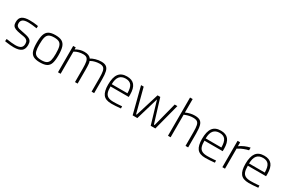

<svg xmlns="http://www.w3.org/2000/svg" viewBox="119 -1938 4695 3158"><g transform="rotate(30 2467.0 -358.5)"><path d="M85 -3 55 -8 59 -52Q172 -35 230 -35Q300 -35 333 -59Q366 -83 366 -136Q366 -174 349.5 -193.5Q333 -213 307.5 -221Q282 -229 237 -235Q230 -237 214 -239Q149 -250 114 -264Q79 -278 64 -302Q49 -326 49 -367Q49 -446 96.5 -477Q144 -508 234 -508Q314 -508 373 -498L399 -493L397 -450Q295 -466 232 -466Q162 -466 130.5 -443Q99 -420 99 -374Q99 -342 114 -325Q129 -308 153.5 -300.5Q178 -293 225 -285Q232 -283 246 -281Q312 -269 346.5 -255.5Q381 -242 398.5 -216Q416 -190 416 -142Q416 -62 369.5 -26.5Q323 9 226 9Q165 9 85 -3Z M518 -245Q518 -346 537 -402.5Q556 -459 600.5 -484Q645 -509 725 -509Q806 -509 850.5 -483.5Q895 -458 913.5 -401.5Q932 -345 932 -245Q932 -149 914.5 -94.5Q897 -40 852.5 -15.5Q808 9 725 9Q643 9 598.5 -15.5Q554 -40 536 -94.5Q518 -149 518 -245ZM881 -245Q881 -333 868 -379.5Q855 -426 822.5 -445.5Q790 -465 727 -465Q663 -465 629.5 -445.5Q596 -426 583 -379.5Q570 -333 570 -245Q570 -163 582 -119Q594 -75 627.5 -55Q661 -35 727 -35Q792 -35 824.5 -55Q857 -75 869 -118.5Q881 -162 881 -245Z M1064 -500H1113V-462Q1190 -509 1275 -509Q1370 -509 1403 -456Q1435 -477 1489 -493Q1543 -509 1599 -509Q1659 -509 1692 -485Q1725 -461 1738 -408Q1751 -355 1751 -261V0H1702V-260Q1702 -343 1693 -385.5Q1684 -428 1660 -446.5Q1636 -465 1588 -465Q1545 -465 1503 -454Q1461 -443 1441 -431L1420 -420Q1437 -406 1437 -260V0H1387V-258Q1387 -340 1378 -383.5Q1369 -427 1345.5 -446Q1322 -465 1276 -465Q1236 -465 1195 -454.5Q1154 -444 1133 -431L1114 -420V0H1064Z M1879 -237Q1879 -376 1928.5 -442.5Q1978 -509 2084 -509Q2182 -509 2229 -451.5Q2276 -394 2276 -272L2275 -230H1929Q1928 -158 1943 -115.5Q1958 -73 1994.5 -53.5Q2031 -34 2096 -34Q2123 -34 2159.5 -35.5Q2196 -37 2227 -40L2257 -43L2259 -2Q2155 9 2082 9Q1970 9 1924.5 -50Q1879 -109 1879 -237ZM2226 -272Q2226 -376 2192 -421.5Q2158 -467 2084 -467Q2007 -467 1968 -419.5Q1929 -372 1928 -272Z M2353 -500H2403L2522 -44H2534L2672 -490H2724L2861 -44H2875L2992 -500H3043L2913 0H2825L2698 -428L2571 0H2482Z M3153 -726H3203V-470Q3288 -509 3372 -509Q3438 -509 3473 -486.5Q3508 -464 3522 -411.5Q3536 -359 3536 -261V0H3486V-259Q3486 -345 3476.5 -388Q3467 -431 3441 -448Q3415 -465 3362 -465Q3296 -465 3224 -437L3203 -429V0H3153Z M3663 -237Q3663 -376 3712.5 -442.5Q3762 -509 3868 -509Q3966 -509 4013 -451.5Q4060 -394 4060 -272L4059 -230H3713Q3712 -158 3727 -115.5Q3742 -73 3778.5 -53.5Q3815 -34 3880 -34Q3907 -34 3943.5 -35.5Q3980 -37 4011 -40L4041 -43L4043 -2Q3939 9 3866 9Q3754 9 3708.5 -50Q3663 -109 3663 -237ZM4010 -272Q4010 -376 3976 -421.5Q3942 -467 3868 -467Q3791 -467 3752 -419.5Q3713 -372 3712 -272Z M4186 -500H4235V-426Q4320 -488 4428 -511V-460Q4387 -452 4336.5 -432Q4286 -412 4263 -396L4236 -381V0H4186Z M4487 -237Q4487 -376 4536.5 -442.5Q4586 -509 4692 -509Q4790 -509 4837 -451.5Q4884 -394 4884 -272L4883 -230H4537Q4536 -158 4551 -115.5Q4566 -73 4602.5 -53.5Q4639 -34 4704 -34Q4731 -34 4767.5 -35.5Q4804 -37 4835 -40L4865 -43L4867 -2Q4763 9 4690 9Q4578 9 4532.5 -50Q4487 -109 4487 -237ZM4834 -272Q4834 -376 4800 -421.5Q4766 -467 4692 -467Q4615 -467 4576 -419.5Q4537 -372 4536 -272Z"/></g></svg>

Font: Cairo Light
Style: Regular
Weight: 300
Designer: Mohamed Gaber, the designers of Titillium
Foundry: Kief Type Foundry
Version: Version 2.009; ttfautohint (v1.5.33-1714) -l 8 -r 50 -G 200 